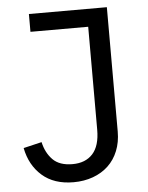

<svg xmlns="http://www.w3.org/2000/svg" viewBox="-52 -741 613 795"><g transform="rotate(-5 255.0 -343.0)"><path d="M422 -698V-181Q422 -137 407.5 -101Q393 -65 366.5 -40Q340 -15 303 -1.5Q266 12 222 12Q141 12 91.5 -31.5Q42 -75 28 -147L104 -165Q114 -120 142 -91.5Q170 -63 224 -63Q278 -63 308 -96Q338 -129 338 -196V-624H98V-698Z"/></g></svg>

Font: IBM Plex Thai
Style: Regular
Weight: 400
Designer: Mike Abbink, Paul van der Laan, Pieter van Rosmalen, Ben Mitchell, Mark Frömberg
Foundry: Bold Monday
Version: Version 1.0